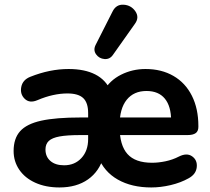

<svg xmlns="http://www.w3.org/2000/svg" viewBox="-20 -798 907 828"><path d="M38.7 -146.8Q38.7 -200.8 66.8 -232.2Q94.9 -263.6 157.6 -277.5Q220.3 -291.4 328.7 -291.4H373.7V-215.5H325.9Q269.6 -215.5 237.2 -209.6Q204.8 -203.7 190.4 -190.2Q176.1 -176.6 176.1 -153.3Q176.1 -122.3 197.4 -103.8Q218.8 -85.2 256.5 -85.2Q302.4 -85.2 331.2 -116.5Q360.1 -147.9 360.1 -198.4V-310.6Q360.1 -354.9 339 -374.9Q317.9 -395 270.6 -395Q241 -395 208.8 -388Q176.5 -381 141.3 -366Q107.6 -351.6 86.6 -371.9Q65.7 -392.1 71.7 -423Q77.7 -453.8 110.8 -466.9Q195 -500.4 275.8 -500.4Q345 -500.4 391 -476.9Q437 -453.3 457.7 -405.6H427Q453.5 -451.5 502.3 -476Q551.2 -500.4 607.4 -500.4Q676.4 -500.4 727.9 -470.6Q779.5 -440.8 807.5 -385.1Q835.5 -329.4 835.5 -254.4V-250.8Q835.5 -232.4 824 -224Q812.5 -215.5 788.1 -215.5H486.8V-291.4H733L718 -277.3Q718 -339.7 690.8 -372.7Q663.7 -405.6 611.8 -405.6Q556.9 -405.6 526.4 -367.7Q495.8 -329.7 495.8 -258.2V-251.2Q495.8 -171.7 529.6 -133.9Q563.3 -96.1 635.7 -96.1Q663.2 -96.1 693.9 -102.5Q724.6 -109 751 -122.6Q785.6 -140.2 808.6 -123.8Q831.7 -107.4 828.5 -77.1Q825.4 -46.7 793.7 -29.3Q759.3 -10 716.1 0.2Q672.8 10.4 632.4 10.4Q547.8 10.4 488 -23.6Q428.2 -57.5 402.8 -122.7H426.8Q408.8 -59.1 359.5 -24.3Q310.2 10.4 236.4 10.4Q177.4 10.4 132.4 -9.9Q87.5 -30.2 63.1 -66.1Q38.7 -102 38.7 -146.8ZM392.3 -604.1 465.1 -747.8Q480.5 -779.7 513.1 -777.7Q545.6 -775.7 563.8 -749.2Q581.9 -722.7 561.7 -695.1L467.1 -561.4Q453.5 -541.6 430.6 -543.4Q407.8 -545.2 394.5 -563.5Q381.3 -581.9 392.3 -604.1Z"/></svg>

Font: SN Pro Thin
Style: Regular
Weight: 200
Designer: Tobias Whetton
Foundry: Supernotes
Version: Version 1.003;Glyphs 3.3 (3324)